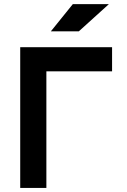

<svg xmlns="http://www.w3.org/2000/svg" viewBox="-20 -926 626 946"><path d="M79.6 0V-693.4H532.2V-574.7H208.5V0ZM230.5 -771.5 338.9 -905.8H516.6L368.2 -771.5Z"/></svg>

Font: Cascadia Code NF
Style: Bold
Weight: 700
Monospace: yes
Designer: Aaron Bell
Foundry: Saja Typeworks
Version: Version 2404.023; ttfautohint (v1.8.4)